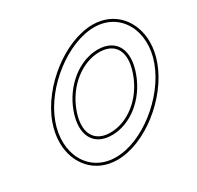

<svg xmlns="http://www.w3.org/2000/svg" viewBox="-179 -997 1307 1274"><g transform="rotate(-30 475.0 -360.0)"><path d="M142.8 -360C222.4 -576 473.6 -769 676 -770C877 -770 982.7 -574 902.8 -360C823.5 -145 575.2 51 372.6 50C169.6 50 63.5 -145 142.8 -360ZM282.8 -360C223.4 -199 283.8 -89 424.2 -90C564.2 -90 704 -198 762.8 -360C822.1 -521 764 -629 624.3 -630C483.3 -630 342.1 -521 282.8 -360ZM124 -366.9C105.4 -316.4 96.4 -266.7 96.4 -219.8C96.2 -57.9 203.5 70 372.5 70C586.3 71.1 839.6 -131 921.5 -353C940.4 -403.7 949.5 -453.8 949.5 -501.1C949.7 -662 843.3 -790 675.9 -790C462.7 -788.9 206.4 -590.3 124 -366.9ZM301.5 -353.1C358.6 -507.7 493.7 -610 624.3 -610C648.4 -609.8 669.7 -606.1 687.4 -599.6C760.3 -573 790.6 -493.3 744 -366.9C687.5 -211.1 553.9 -110 424.1 -110C398.9 -109.8 377.3 -113.5 359.1 -120.2C286.3 -146.8 255.3 -227.7 301.5 -353.1Z"/></g></svg>

Font: Nordica Plus
Style: NordicaClassicRgOblOl
Weight: 500
Version: Version 1.01